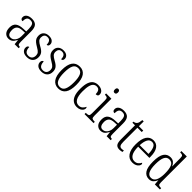

<svg xmlns="http://www.w3.org/2000/svg" viewBox="289 -2098 3446 3446"><g transform="rotate(45 2012.0 -375.0)"><path d="M170 10Q116 10 80 -29Q44 -68 44 -148Q44 -227 91.5 -265Q139 -303 238 -306L307 -309V-372Q307 -436 289.5 -471Q272 -506 219 -506Q168 -506 149 -476Q130 -446 130 -391Q79 -391 79 -445Q79 -489 117 -516.5Q155 -544 222 -544Q296 -544 332.5 -504.5Q369 -465 369 -372V-110Q369 -61 380 -46.5Q391 -32 421 -32H424V0H322L313 -91H308Q293 -63 275 -40Q257 -17 232 -3.5Q207 10 170 10ZM185 -31Q222 -31 249.5 -52.5Q277 -74 292.5 -109.5Q308 -145 308 -188V-277L248 -274Q169 -271 138 -238Q107 -205 107 -145Q107 -94 125.5 -62.5Q144 -31 185 -31Z M640 10Q571 10 537 -20.5Q503 -51 503 -94Q503 -124 516 -137Q529 -150 544 -150Q544 -94 567 -60Q590 -26 642 -26Q689 -26 713.5 -53Q738 -80 738 -128Q738 -164 719 -189Q700 -214 645 -245Q598 -272 570 -295.5Q542 -319 529 -346.5Q516 -374 516 -412Q516 -474 554 -508.5Q592 -543 656 -543Q716 -543 747 -515.5Q778 -488 778 -451Q778 -399 735 -399Q735 -508 651 -508Q608 -508 588.5 -483.5Q569 -459 569 -421Q569 -380 593.5 -354Q618 -328 673 -298Q738 -264 765 -227.5Q792 -191 792 -137Q792 -68 751 -29Q710 10 640 10Z M1007 10Q938 10 904 -20.5Q870 -51 870 -94Q870 -124 883 -137Q896 -150 911 -150Q911 -94 934 -60Q957 -26 1009 -26Q1056 -26 1080.5 -53Q1105 -80 1105 -128Q1105 -164 1086 -189Q1067 -214 1012 -245Q965 -272 937 -295.5Q909 -319 896 -346.5Q883 -374 883 -412Q883 -474 921 -508.5Q959 -543 1023 -543Q1083 -543 1114 -515.5Q1145 -488 1145 -451Q1145 -399 1102 -399Q1102 -508 1018 -508Q975 -508 955.5 -483.5Q936 -459 936 -421Q936 -380 960.5 -354Q985 -328 1040 -298Q1105 -264 1132 -227.5Q1159 -191 1159 -137Q1159 -68 1118 -29Q1077 10 1007 10Z M1434 10Q1346 10 1296 -58Q1246 -126 1246 -268Q1246 -544 1436 -544Q1526 -544 1574 -476Q1622 -408 1622 -268Q1622 -126 1574 -58Q1526 10 1434 10ZM1435 -29Q1504 -29 1532 -90.5Q1560 -152 1560 -268Q1560 -386 1531.5 -445Q1503 -504 1435 -504Q1366 -504 1337.5 -445Q1309 -386 1309 -268Q1309 -151 1338.5 -90Q1368 -29 1435 -29Z M1904 10Q1851 10 1809.5 -17.5Q1768 -45 1744 -105Q1720 -165 1720 -264Q1720 -371 1743.5 -432Q1767 -493 1808 -518.5Q1849 -544 1901 -544Q1965 -544 2003 -515.5Q2041 -487 2041 -440Q2041 -414 2026.5 -404Q2012 -394 1985 -394Q1985 -442 1966.5 -474Q1948 -506 1901 -506Q1865 -506 1838.5 -484.5Q1812 -463 1797 -410.5Q1782 -358 1782 -265Q1782 -148 1815.5 -90.5Q1849 -33 1912 -33Q1958 -33 1987 -59.5Q2016 -86 2030 -119Q2042 -108 2042 -86Q2042 -66 2027 -43.5Q2012 -21 1981.5 -5.5Q1951 10 1904 10Z M2207 -648Q2190 -648 2179 -658.5Q2168 -669 2168 -698Q2168 -726 2179 -737Q2190 -748 2207 -748Q2224 -748 2235.5 -737Q2247 -726 2247 -698Q2247 -669 2235.5 -658.5Q2224 -648 2207 -648ZM2096 0V-32H2112Q2150 -32 2165.5 -43.5Q2181 -55 2181 -103V-431Q2181 -479 2166.5 -491.5Q2152 -504 2116 -504H2108V-536H2242V-106Q2242 -56 2257 -44Q2272 -32 2311 -32H2325V0Z M2505 10Q2451 10 2415 -29Q2379 -68 2379 -148Q2379 -227 2426.5 -265Q2474 -303 2573 -306L2642 -309V-372Q2642 -436 2624.5 -471Q2607 -506 2554 -506Q2503 -506 2484 -476Q2465 -446 2465 -391Q2414 -391 2414 -445Q2414 -489 2452 -516.5Q2490 -544 2557 -544Q2631 -544 2667.5 -504.5Q2704 -465 2704 -372V-110Q2704 -61 2715 -46.5Q2726 -32 2756 -32H2759V0H2657L2648 -91H2643Q2628 -63 2610 -40Q2592 -17 2567 -3.5Q2542 10 2505 10ZM2520 -31Q2557 -31 2584.5 -52.5Q2612 -74 2627.5 -109.5Q2643 -145 2643 -188V-277L2583 -274Q2504 -271 2473 -238Q2442 -205 2442 -145Q2442 -94 2460.5 -62.5Q2479 -31 2520 -31Z M2989 10Q2931 10 2905 -23.5Q2879 -57 2879 -143V-498H2813V-525Q2855 -529 2876 -555Q2889 -570 2895.5 -594Q2902 -618 2906 -658H2940V-536H3050V-498H2940V-141Q2940 -79 2956 -54.5Q2972 -30 3004 -30Q3019 -30 3031.5 -32Q3044 -34 3058 -37V-1Q3045 3 3027 6.5Q3009 10 2989 10Z M3316 10Q3227 10 3177.5 -61.5Q3128 -133 3128 -263Q3128 -404 3174.5 -474Q3221 -544 3307 -544Q3387 -544 3431 -480Q3475 -416 3475 -298V-267H3190Q3191 -147 3226.5 -90Q3262 -33 3325 -33Q3371 -33 3400 -57Q3429 -81 3444 -113Q3450 -110 3454.5 -103.5Q3459 -97 3459 -85Q3459 -67 3443 -44.5Q3427 -22 3395.5 -6Q3364 10 3316 10ZM3413 -306Q3412 -395 3387.5 -450Q3363 -505 3308 -505Q3251 -505 3223 -452Q3195 -399 3191 -306Z M3736 10Q3656 10 3611.5 -55.5Q3567 -121 3567 -267Q3567 -414 3611.5 -479.5Q3656 -545 3737 -545Q3788 -545 3820 -519Q3852 -493 3870 -452H3874Q3872 -476 3871.5 -502.5Q3871 -529 3871 -555V-654Q3871 -704 3855 -716Q3839 -728 3804 -728H3795V-760H3932V-101Q3932 -55 3947.5 -43.5Q3963 -32 3999 -32H4009V0H3880L3873 -95H3871Q3851 -47 3819.5 -18.5Q3788 10 3736 10ZM3746 -33Q3811 -33 3841 -94Q3871 -155 3871 -266Q3871 -381 3844.5 -441.5Q3818 -502 3748 -502Q3688 -502 3659 -443.5Q3630 -385 3630 -265Q3630 -147 3659 -89.5Q3688 -32 3746 -33Z"/></g></svg>

Font: Noto Serif Tamil Condensed Light
Style: Regular
Weight: 300
Width: 3
Designer: Indian Type Foundry, Tom Grace, and the Monotype Design Team
Foundry: Monotype Imaging Inc.
Version: Version 2.004; ttfautohint (v1.8.4.7-5d5b)